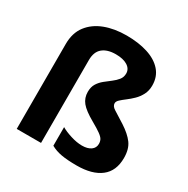

<svg xmlns="http://www.w3.org/2000/svg" viewBox="-173 -918 1058 1081"><g transform="rotate(30 355.5 -377.5)"><path d="M611 -593Q611 -559 597.5 -533Q584 -507 564 -487.5Q544 -468 524 -453Q504 -438 490.5 -425.5Q477 -413 477 -401Q477 -382 499.5 -368Q522 -354 574 -321Q625 -288 651 -253Q677 -218 677 -160Q677 -75 622 -32.5Q567 10 467 10Q406 10 367 3Q328 -4 298 -21V-142Q323 -127 363 -114.5Q403 -102 436 -102Q473 -102 494 -117Q515 -132 515 -158Q515 -174 508.5 -186Q502 -198 482 -212.5Q462 -227 423 -249Q361 -284 337.5 -313Q314 -342 314 -381Q314 -413 327.5 -434.5Q341 -456 361.5 -472.5Q382 -489 402 -504Q422 -519 436 -536.5Q450 -554 450 -578Q450 -608 422 -625.5Q394 -643 346 -643Q291 -643 260.5 -617.5Q230 -592 230 -539V0H72V-552Q72 -624 108 -671Q144 -718 205.5 -741.5Q267 -765 346 -765Q423 -765 483 -746Q543 -727 577 -688.5Q611 -650 611 -593Z"/></g></svg>

Font: Noto Sans Oriya
Style: Bold
Weight: 700
Designer: Amélie Bonet and Sol Matas
Foundry: Google LLC
Version: Version 2.006; ttfautohint (v1.8.4.7-5d5b)